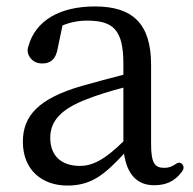

<svg xmlns="http://www.w3.org/2000/svg" viewBox="-20 -555 600 596"><path d="M189 21C262 21 303 -11 365 -78C374 -15 405 20 458 20C494 20 521 9 544 -21C552 -31 551 -40 545 -46C538 -53 531 -50 521 -43C511 -37 502 -34 490 -34C460 -34 449 -49 449 -109V-354C449 -482 391 -535 275 -535C165 -535 90 -491 68 -411C65 -402 65 -396 68 -386C76 -367 92 -358 111 -358C135 -358 154 -369 160 -409L174 -476C198 -486 224 -491 250 -491C331 -491 363 -463 363 -357V-323C321 -312 275 -300 233 -288C100 -249 51 -196 51 -115C51 -26 112 21 189 21ZM136 -127C136 -177 166 -216 252 -248C282 -260 321 -272 363 -283V-116C305 -59 267 -40 228 -40C171 -40 136 -71 136 -127Z"/></svg>

Font: 寒蝉锦书宋 Text
Style: Regular
Weight: 400
Designer: 寒蝉锦书宋{Warren} 思源宋体{Ryoko NISHIZUKA 西塚涼子 (kana & ideographs); Frank Grießhammer (Latin, Greek & Cyrillic); Wenlong ZHANG 
Foundry: Adobe & ChillType
Version: Version 2.000;Glyphs 3.1.1 (3135)